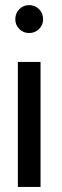

<svg xmlns="http://www.w3.org/2000/svg" viewBox="-20 -533 242 753"><path d="M94 -513Q117.5 -513 133.2 -497Q149 -481 149 -457.5Q149 -435 133.2 -419.2Q117.5 -403.5 94 -403.5Q71.5 -403.5 55.8 -419.2Q40 -435 40 -457.5Q40 -481 55.8 -497Q71.5 -513 94 -513ZM139 -290V200H50V-290Z"/></svg>

Font: Urbanist SemiBold
Style: Regular
Weight: 600
Designer: Corey Hu
Foundry: Corey Hu
Version: Version 1.321; ttfautohint (v1.8.4.7-5d5b)